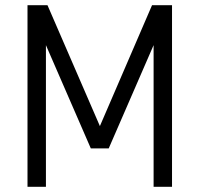

<svg xmlns="http://www.w3.org/2000/svg" viewBox="-20 -720 768 740"><path d="M566 -700 365 -234 163 -700H86V0H157V-546L330 -148H399L572 -546V0H643V-700Z"/></svg>

Font: Arthouse Owned
Style: Regular
Weight: 400
Designer: Jeremy Tribby
Foundry: Tribby Type
Version: Version 1.000;PS 001.000;hotconv 1.0.88;makeotf.lib2.5.64775